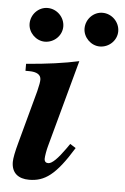

<svg xmlns="http://www.w3.org/2000/svg" viewBox="-50 -692 482 738"><g transform="rotate(5 191.0 -323.0)"><path d="M382 -589C382 -625 352 -655 316 -655C281 -655 252 -625 252 -589C252 -555 282 -525 316 -525C352 -525 382 -554 382 -589ZM170 -589C170 -625 140 -655 104 -655C69 -655 40 -625 40 -589C40 -555 70 -525 104 -525C140 -525 170 -554 170 -589ZM236 -142 222 -122C195 -84 173 -61 158 -61C150 -61 143 -65 143 -77C143 -86 147 -111 152 -128L243 -462C189 -450 118 -440 40 -434V-407H54C84 -407 100 -397 100 -378C100 -370 98 -357 92 -333L37 -130C27 -94 22 -68 22 -54C22 -11 49 9 90 9C150 9 192 -20 258 -128Z"/></g></svg>

Font: XITS
Style: Bold Italic
Weight: 700
Italic angle: -16.33°
Designer: MicroPress Inc., with final additions and corrections provided by Coen Hoffman, Elsevier (retired)
Version: Version 1.105